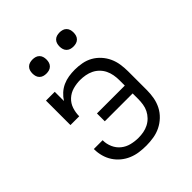

<svg xmlns="http://www.w3.org/2000/svg" viewBox="-202 -864 1004 1004"><g transform="rotate(-45 300.0 -362.0)"><path d="M303 8Q277 8 251.5 4.5Q226 1 202 -9Q178 -19 158 -35.5Q138 -52 124 -73.5Q110 -95 103 -120.5Q96 -146 96 -171Q96 -172 96 -172.5Q96 -173 96 -174H161Q161 -174 161 -173.5Q161 -173 161 -172Q161 -146 172 -121Q183 -96 203.5 -79.5Q224 -63 250 -56.5Q276 -50 303 -50Q322 -50 341 -53.5Q360 -57 377.5 -66Q395 -75 408.5 -89Q422 -103 430.5 -120Q439 -137 442 -156.5Q445 -176 445 -195V-236H239V-294H445V-335Q445 -354 441.5 -373.5Q438 -393 429.5 -410.5Q421 -428 407 -442Q393 -456 375.5 -464.5Q358 -473 338.5 -476.5Q319 -480 300 -480Q273 -480 246.5 -472.5Q220 -465 200 -446.5Q180 -428 171.5 -402Q163 -376 163 -349H98V-530H163V-462Q175 -481 192 -496.5Q209 -512 230 -521.5Q251 -531 273.5 -534.5Q296 -538 319 -538Q345 -538 371.5 -533Q398 -528 421 -515Q444 -502 462 -482Q480 -462 491 -438Q502 -414 506 -387.5Q510 -361 510 -335V-195Q510 -167 505 -140Q500 -113 487.5 -88.5Q475 -64 454.5 -44.5Q434 -25 409.5 -13Q385 -1 357.5 3.5Q330 8 303 8ZM400 -628Q389 -628 379 -631Q369 -634 361.5 -641.5Q354 -649 351 -659Q348 -669 348 -680Q348 -691 351 -701Q354 -711 361.5 -718.5Q369 -726 379 -729Q389 -732 400 -732Q411 -732 421 -729Q431 -726 438.5 -718.5Q446 -711 449 -701Q452 -691 452 -680Q452 -669 449 -659Q446 -649 438.5 -641.5Q431 -634 421 -631Q411 -628 400 -628ZM200 -628Q189 -628 179 -631Q169 -634 161.5 -641.5Q154 -649 151 -659Q148 -669 148 -680Q148 -691 151 -701Q154 -711 161.5 -718.5Q169 -726 179 -729Q189 -732 200 -732Q211 -732 221 -729Q231 -726 238.5 -718.5Q246 -711 249 -701Q252 -691 252 -680Q252 -669 249 -659Q246 -649 238.5 -641.5Q231 -634 221 -631Q211 -628 200 -628Z"/></g></svg>

Font: Iosevka Curly Slab LtEx
Style: Regular
Weight: 300
Width: 7
Monospace: yes
Designer: Belleve Invis
Foundry: Belleve Invis
Version: Version 11.1.0; ttfautohint (v1.8.3)